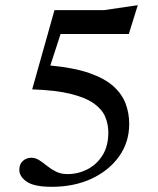

<svg xmlns="http://www.w3.org/2000/svg" viewBox="-20 -709 610 740"><path d="M179.5 11Q111.5 11 83 -8.8Q54.5 -28.5 54.5 -54.5Q54.5 -76.5 68.2 -88.8Q82 -101 100.5 -101Q117 -101 131.5 -91.5Q146 -82 161.5 -69.5Q177 -57 196 -47.5Q215 -38 240 -38Q280.5 -38 316.5 -56.2Q352.5 -74.5 375 -110.2Q397.5 -146 397.5 -198.5Q397.5 -230.5 385.5 -259Q373.5 -287.5 342.2 -310Q311 -332.5 253.2 -347Q195.5 -361.5 104 -364.5L190 -670H381L511 -689L476.5 -578H213.5L174 -456.5Q265 -448 324 -427.5Q383 -407 416.8 -376.8Q450.5 -346.5 464.2 -309.5Q478 -272.5 478 -231.5Q478 -161 439 -106.2Q400 -51.5 332.8 -20.2Q265.5 11 179.5 11Z"/></svg>

Font: Newsreader Text Medium
Style: Regular
Weight: 500
Designer: Hugues Gentile
Foundry: Production Type
Version: Version 1.002